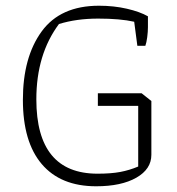

<svg xmlns="http://www.w3.org/2000/svg" viewBox="-20 -642 620 671"><path d="M60 -293Q60 -442 125.5 -532Q191 -622 326 -622Q378 -622 423.5 -611.5Q469 -601 497 -585V-547Q497 -531 494.5 -512Q492 -493 488 -482H460L449 -566Q400 -577 323 -577Q247 -577 186 -558Q107 -452 107 -295Q107 -35 321 -35Q368 -35 400 -41Q432 -47 463 -60V-272H322V-316H475L509 -289V-101Q509 -51 456.5 -21Q404 9 316 9Q192 9 126 -68.5Q60 -146 60 -293Z"/></svg>

Font: Athiti Light
Style: Regular
Weight: 300
Designer: CadsonDemak Team
Foundry: CadsonDemak
Version: Version 1.033